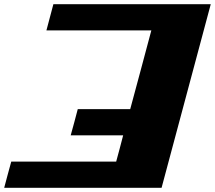

<svg xmlns="http://www.w3.org/2000/svg" viewBox="-20 -895 1024 915"><path d="M0 0H750Q789.1 -146 867.2 -437.5Q945.3 -729 984.4 -875H234.4Q229 -854 217.8 -812.5Q206.5 -771 201.2 -750H701.2Q684.6 -687.5 651.1 -562.5Q617.7 -437.5 600.6 -375H350.6Q345.2 -354 334 -312.3Q322.8 -270.5 316.9 -250H566.9Q561.5 -229 550.5 -187.3Q539.6 -145.5 533.7 -125H33.7Q27.8 -104 16.6 -62.5Q5.4 -21 0 0Z"/></svg>

Font: Faithful 32x
Style: BoldOblique
Weight: 400
Foundry: Faithful Resource Pack
Version: Version 1.0; January 27, 2023